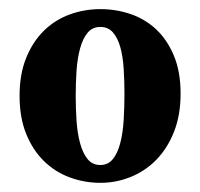

<svg xmlns="http://www.w3.org/2000/svg" viewBox="-20 -750 439 421"><path d="M22.9 -540Q22.9 -587.4 37.4 -623Q51.8 -658.7 76.2 -682.6Q100.6 -706.5 132.8 -718.3Q165 -730 200.2 -730Q234.9 -730 266.8 -719Q298.8 -708 323 -685.1Q347.2 -662.1 361.6 -627.2Q376 -592.3 376 -544.9Q376 -497.6 361.6 -461.2Q347.2 -424.8 323 -399.9Q298.8 -375 266.8 -362.1Q234.9 -349.1 200.2 -349.1Q165 -349.1 132.8 -361.1Q100.6 -373 76.2 -397Q51.8 -420.9 37.4 -456.5Q22.9 -492.2 22.9 -540ZM252.9 -543.9Q252.9 -572.8 251.2 -599.4Q249.5 -626 243.9 -646.2Q238.3 -666.5 227.8 -678.7Q217.3 -690.9 200.2 -690.9Q182.6 -690.9 172.1 -678.2Q161.6 -665.5 155.8 -644.5Q149.9 -623.5 147.9 -596.2Q146 -568.8 146 -540Q146 -511.2 147.9 -483.9Q149.9 -456.5 155.8 -435.3Q161.6 -414.1 172.1 -401.1Q182.6 -388.2 200.2 -388.2Q217.3 -388.2 227.8 -401.6Q238.3 -415 243.9 -437Q249.5 -459 251.2 -487.1Q252.9 -515.1 252.9 -543.9Z"/></svg>

Font: Berkshire Swash
Style: Regular
Weight: 400
Designer: Astigmatic (AOETI)
Foundry: Astigmatic (AOETI)
Version: Version 1.001